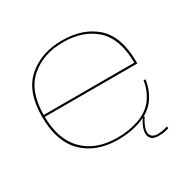

<svg xmlns="http://www.w3.org/2000/svg" viewBox="-151 -753 1015 1006"><g transform="rotate(-30 356.0 -250.5)"><path d="M341 4.5V-6.5Q212.5 -6.5 139 -81Q65 -155 65 -297.5Q65 -445 143.5 -514Q222.5 -582.5 341.5 -582.5Q464 -582.5 538.5 -515.5Q612 -449 613.5 -303H59.5V-291.5H625Q625 -297.5 625 -302Q625 -453 548 -523.5Q470 -593.5 341.5 -593.5Q217.5 -593.5 135.5 -522.5Q53 -451.5 53 -298Q53 -148.5 131 -71.5Q208.5 4.5 341 4.5ZM341 -6.5V4.5Q418.5 4.5 482.5 -19.5Q546.5 -43.5 580 -92Q613 -139.5 620.5 -198.5H609Q601.5 -143.5 569.5 -97.5Q537 -51.5 475 -28.5Q413.5 -6.5 341 -6.5ZM533.5 93.5Q546 93.5 558.5 92Q571 90.5 581.2 87.8Q591.5 85 597 83L593 72Q587.5 74.5 577.8 77Q568 79.5 556.5 81Q545 82.5 534.5 82.5Q511 82.5 499.8 72.2Q488.5 62 488.5 45Q488.5 31 494.8 15Q501 -1 508.8 -14.8Q516.5 -28.5 520.5 -33.5H509.5Q506 -29 498.2 -16Q490.5 -3 484 13.5Q477.5 30 477.5 45.5Q477.5 62.5 484.5 73.2Q491.5 84 504 88.8Q516.5 93.5 533.5 93.5Z"/></g></svg>

Font: Anybody Expanded Thin
Style: Regular
Weight: 250
Width: 7
Version: Version 1.113;gftools[0.9.25]